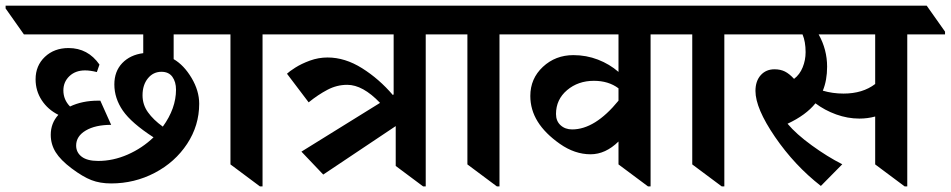

<svg xmlns="http://www.w3.org/2000/svg" viewBox="-89 -642 3343 675"><path d="M521.5 -521V-434.1Q557.6 -413.1 584.5 -367.9Q611.3 -322.8 611.3 -277.3Q611.3 -200.7 568.8 -136.2Q526.4 -71.8 455.1 -34.4Q383.8 2.9 301.8 2.9Q262.7 2.9 232.4 -8.8Q202.1 -20.5 163.1 -49.8Q124 -79.1 106.7 -106.9Q89.4 -134.8 89.4 -168Q89.4 -209 116.2 -238.3Q79.1 -256.8 57.6 -289.8Q36.1 -322.8 36.1 -363.3Q36.1 -411.1 68.8 -442.1Q101.6 -473.1 151.9 -473.1Q220.2 -473.1 260.7 -415L251.5 -388.7Q228 -394.5 210 -394.5Q176.3 -394.5 155 -374.3Q133.8 -354 133.8 -324.2Q133.8 -291.5 157.2 -267.6Q200.2 -288.1 255.9 -288.1H263.7L301.8 -203.1Q246.1 -203.1 212.4 -183.1Q178.7 -163.1 178.7 -130.4Q178.7 -106 198.2 -91.1Q217.8 -76.2 256.3 -76.2Q308.6 -76.2 359.9 -98.6Q411.1 -121.1 450.7 -159.2Q373 -209.5 343 -252.9Q313 -296.4 313 -345.2Q313 -391.1 340.8 -420.2Q368.7 -449.2 414.6 -455.1V-521H-4.9L-69.3 -612.3V-622.1H643.1L707.5 -530.8V-521ZM529.8 -326.7Q529.8 -354 517.1 -371.8Q504.4 -389.6 478.5 -389.6Q449.7 -389.6 430.9 -366.5Q412.1 -343.3 412.1 -307.1Q412.1 -273.9 431.2 -247.3Q450.2 -220.7 483.4 -196.8Q529.8 -260.7 529.8 -326.7Z M966.8 -521H834V13.2H824.7L721.2 -64V-521H643.1L578.6 -612.3V-622.1H902.3L966.8 -530.8Z M1540.5 -521H1407.7V13.2H1398.4L1302.2 -58.6V-198.7L1047.4 -28.3L970.7 -108.9L1247.1 -280.3Q1186.5 -343.8 1131.8 -343.8Q1095.2 -343.8 1062.3 -326.4Q1029.3 -309.1 996.1 -282.2L919.9 -382.8Q927.7 -390.6 949.2 -404.3Q970.7 -418 1000.7 -429Q1030.8 -439.9 1062.5 -439.9Q1124 -439.9 1184.1 -402.1Q1244.1 -364.3 1292 -308.1L1294.9 -310.1V-521H902.3L837.9 -612.3V-622.1H1476.1L1540.5 -530.8Z M1799.8 -521H1667V13.2H1657.7L1554.2 -64V-521H1476.1L1411.6 -612.3V-622.1H1735.4L1799.8 -530.8Z M2331.1 -521H2198.2V13.2H2189L2085.4 -64V-144.5Q2039.6 -99.6 1987.3 -99.6Q1931.6 -99.6 1879.4 -136.2Q1827.1 -172.9 1801.3 -214.6Q1775.4 -256.3 1775.4 -304.7Q1775.4 -365.7 1819.6 -407Q1863.8 -448.2 1926.8 -448.2Q1972.2 -448.2 2013.2 -432.4Q2054.2 -416.5 2085.4 -389.2V-521H1735.4L1670.9 -612.3V-622.1H2266.6L2331.1 -530.8ZM2085.4 -288.1V-331.5Q2050.3 -357.9 1999 -357.9Q1943.4 -357.9 1904.5 -325Q1865.7 -292 1865.7 -241.2Q1865.7 -216.3 1881.8 -201.7Q1897.9 -187 1922.4 -187Q2002.9 -187 2085.4 -288.1Z M2590.3 -521H2457.5V13.2H2448.2L2344.7 -64V-521H2266.6L2202.1 -612.3V-622.1H2525.9L2590.3 -530.8Z M3233.4 -521H3100.6V13.2H3091.3L2987.8 -64V-232.4Q2961.4 -225.1 2932.1 -225.1Q2891.1 -225.1 2850.6 -239.7Q2810.1 -254.4 2777.8 -278.8Q2744.6 -237.3 2679.7 -207Q2710.4 -170.4 2764.9 -130.9Q2819.3 -91.3 2872.1 -64.5L2796.9 11.7Q2704.6 -60.1 2635.7 -160.6Q2566.9 -261.2 2566.9 -322.3Q2566.9 -356.9 2585.4 -377.7Q2604 -398.4 2633.8 -398.4Q2654.8 -398.4 2670.4 -390.6Q2686 -382.8 2702.6 -364.7Q2722.7 -379.9 2732.9 -405.3Q2743.2 -430.7 2743.2 -458.5Q2743.2 -495.6 2732.4 -521H2525.9L2461.4 -612.3V-622.1H3168.9L3233.4 -530.8ZM2987.8 -521H2789.1Q2818.8 -467.8 2818.8 -407.7Q2818.8 -359.4 2803.7 -323.2Q2838.4 -313 2876.5 -313Q2943.8 -313 2987.8 -346.7Z"/></svg>

Font: Noto Serif Devanagari
Style: Bold
Weight: 700
Designer: Monotype Design Team
Foundry: Monotype Imaging Inc.
Version: Version 1.01